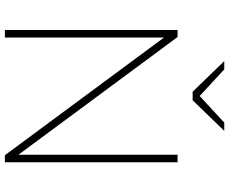

<svg xmlns="http://www.w3.org/2000/svg" viewBox="-94 -820 914 765"><g transform="rotate(90 362.5 -437.0)"><path d="M127 -688 596 -54V-688H626V0H598L129 -634V0H99V-688ZM345 -748H379L501 -874H468L362 -776L256 -874H223Z"/></g></svg>

Font: Roundo ExtraLight
Style: Regular
Weight: 250
Designer: Namrata Goyal (Gurmukhi), Shiva Nallaperumal (Latin)
Foundry: Indian Type Foundry
Version: Version 1.000;PS 1.0;hotconv 1.0.88;makeotf.lib2.5.647800